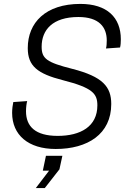

<svg xmlns="http://www.w3.org/2000/svg" viewBox="-20 -746 662 982"><path d="M265 16C428 16 549 -60 549 -214C549 -302 506 -354 349 -394C219 -427 193 -446 193 -507C193 -593 249 -659 381 -659C487 -659 526 -607 526 -539C526 -523 525 -509 522 -498L594 -503C597 -514 598 -530 598 -545C598 -657 527 -726 391 -726C213 -726 122 -630 122 -500C122 -408 172 -369 301 -336C454 -297 478 -267 478 -207C478 -99 392 -51 275 -51C161 -51 113 -99 113 -177C113 -197 116 -219 119 -229L48 -224C45 -211 42 -188 42 -169C42 -56 124 16 265 16ZM163 216H209L284 120L299 51H215L199 127H231Z"/></svg>

Font: Geist Light
Style: Italic
Weight: 300
Italic angle: -12°
Designer: Basement.studio, Andrés Briganti, Mateo Zaragoza
Foundry: Basement.studio, Vercel, Andrés Briganti, Guido Ferreyra, Mateo Zaragoza
Version: Version 1.500